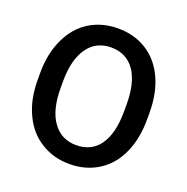

<svg xmlns="http://www.w3.org/2000/svg" viewBox="-130 -843 949 973"><g transform="rotate(20 345.0 -356.0)"><path d="M639.6 -376.5C639.2 -445.8 627 -506.8 602.5 -559.1C578.1 -611.3 543.5 -651.4 499 -679.2C454.1 -707 402.8 -720.7 344.7 -720.7C286.6 -720.7 235.4 -706.5 190.9 -678.7C146 -650.4 111.3 -609.9 86.9 -556.6C62 -503.4 49.8 -442.4 49.8 -373V-333C50.3 -265.1 62.5 -205.1 87.4 -152.8C111.8 -100.6 146.5 -60.5 191.9 -32.7C236.8 -4.4 288.1 9.8 345.7 9.8C403.8 9.8 455.6 -4.4 500.5 -32.7C544.9 -60.5 579.6 -101.1 603.5 -153.8C627.4 -206.1 639.6 -267.1 639.6 -336.9ZM516.1 -336.9C516.1 -176.8 455.1 -91.8 345.7 -91.8C291.5 -91.8 249.5 -113.3 219.2 -155.8C188.5 -198.2 173.3 -258.8 173.3 -336.9V-377.9C173.8 -454.6 189.5 -513.7 219.7 -555.7C249.5 -597.2 291.5 -618.2 344.7 -618.2C454.1 -618.2 516.1 -531.7 516.1 -374Z"/></g></svg>

Font: Roboto Medium
Style: Regular
Weight: 500
Designer: Google
Version: Version 2.137; 2017